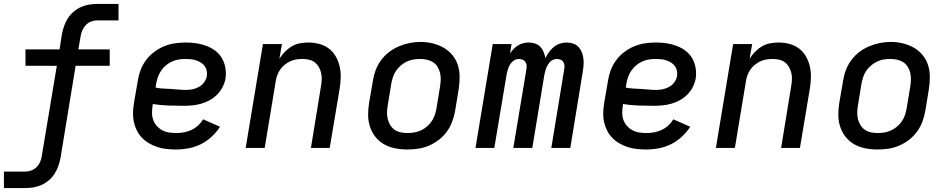

<svg xmlns="http://www.w3.org/2000/svg" viewBox="-25 -755 4845 980"><path d="M-5 205V121H103Q119 121 135 115Q151 109 163 96.5Q175 84 181 68.5Q187 53 189 37L265 -419H105V-503H279L291 -580Q295 -601 302 -621.5Q309 -642 321 -661Q333 -680 350.5 -695Q368 -710 388 -719Q408 -728 429.5 -731.5Q451 -735 472 -735H580V-651H472Q456 -651 440 -645Q424 -639 412.5 -626.5Q401 -614 394.5 -598.5Q388 -583 386 -567L375 -503H535V-419H361L284 50Q280 71 273 91.5Q266 112 254 131Q242 150 224.5 165Q207 180 187 189Q167 198 145.5 201.5Q124 205 103 205Z M874 8Q850 8 825.5 5.5Q801 3 778.5 -4.5Q756 -12 736 -23.5Q716 -35 700 -51.5Q684 -68 673.5 -89Q663 -110 658 -133.5Q653 -157 654 -181.5Q655 -206 659 -231L678 -341Q682 -369 692 -396Q702 -423 719.5 -447Q737 -471 761.5 -489.5Q786 -508 813 -519Q840 -530 868 -534Q896 -538 924 -538Q951 -538 978 -534Q1005 -530 1029.5 -520.5Q1054 -511 1074.5 -495.5Q1095 -480 1108 -457.5Q1121 -435 1125.5 -408Q1130 -381 1126 -354Q1122 -332 1111 -310.5Q1100 -289 1083 -272Q1066 -255 1045 -243.5Q1024 -232 1001 -225.5Q978 -219 955.5 -217Q933 -215 911 -215Q871 -215 832 -216.5Q793 -218 755 -224L754 -217Q751 -198 751 -179Q751 -160 757 -143Q763 -126 775 -112.5Q787 -99 802.5 -90.5Q818 -82 836.5 -79Q855 -76 874 -76Q894 -76 913.5 -79.5Q933 -83 951.5 -91.5Q970 -100 985.5 -114Q1001 -128 1012 -146L1098 -108Q1080 -80 1054.5 -56.5Q1029 -33 999 -18.5Q969 -4 937.5 2Q906 8 874 8ZM924 -296Q935 -296 946.5 -297.5Q958 -299 969 -302.5Q980 -306 990.5 -311.5Q1001 -317 1009.5 -326Q1018 -335 1023.5 -345.5Q1029 -356 1031 -367Q1033 -381 1030 -394.5Q1027 -408 1019.5 -418Q1012 -428 1001 -435Q990 -442 977.5 -446.5Q965 -451 951 -452.5Q937 -454 924 -454Q906 -454 888.5 -451.5Q871 -449 854 -441.5Q837 -434 822.5 -422Q808 -410 797.5 -394.5Q787 -379 781 -362Q775 -345 772 -327L769 -308Q788 -304 807.5 -303Q827 -302 846.5 -301Q866 -300 885 -298Q904 -296 924 -296Z M1229 0 1317 -530H1414L1401 -455Q1413 -474 1429 -490.5Q1445 -507 1464.5 -518.5Q1484 -530 1506 -534Q1528 -538 1549 -538Q1578 -538 1605.5 -530.5Q1633 -523 1654.5 -506.5Q1676 -490 1689.5 -465.5Q1703 -441 1709 -414Q1715 -387 1714 -357.5Q1713 -328 1708 -299L1658 0H1562L1613 -313Q1616 -330 1617 -347.5Q1618 -365 1614.5 -381Q1611 -397 1603 -411.5Q1595 -426 1582.5 -436Q1570 -446 1553.5 -450Q1537 -454 1519 -454Q1503 -454 1487 -451.5Q1471 -449 1456 -442Q1441 -435 1427.5 -424Q1414 -413 1404.5 -399Q1395 -385 1389.5 -369.5Q1384 -354 1382 -338L1326 0Z M2054 8Q2022 8 1991.5 2Q1961 -4 1935.5 -18.5Q1910 -33 1891.5 -56Q1873 -79 1863.5 -108Q1854 -137 1854 -168.5Q1854 -200 1859 -231L1878 -341Q1882 -369 1892 -396Q1902 -423 1919.5 -447Q1937 -471 1960.5 -489Q1984 -507 2011 -518.5Q2038 -530 2066 -535.5Q2094 -541 2122 -541Q2154 -541 2184 -533.5Q2214 -526 2239.5 -511.5Q2265 -497 2284 -474Q2303 -451 2312 -422.5Q2321 -394 2321 -362Q2321 -330 2316 -299L2298 -189Q2293 -161 2283 -134Q2273 -107 2256 -83.5Q2239 -60 2215 -41.5Q2191 -23 2164 -11.5Q2137 0 2109 4Q2081 8 2054 8ZM2055 -76Q2073 -76 2090 -79Q2107 -82 2123.5 -89.5Q2140 -97 2154.5 -109.5Q2169 -122 2179 -137Q2189 -152 2194.5 -169Q2200 -186 2203 -203L2221 -313Q2224 -331 2224.5 -349Q2225 -367 2221 -383.5Q2217 -400 2208 -414.5Q2199 -429 2184.5 -438Q2170 -447 2153 -450.5Q2136 -454 2118 -454Q2100 -454 2083 -451Q2066 -448 2050 -440Q2034 -432 2020 -420Q2006 -408 1996 -393Q1986 -378 1980.5 -361Q1975 -344 1972 -327L1954 -217Q1951 -200 1950.5 -182Q1950 -164 1954 -147.5Q1958 -131 1967 -116.5Q1976 -102 1989.5 -92.5Q2003 -83 2020.5 -79.5Q2038 -76 2055 -76Z M2402 0 2490 -530H2586L2578 -482Q2586 -494 2596.5 -505Q2607 -516 2619.5 -523.5Q2632 -531 2646 -534.5Q2660 -538 2674 -538Q2674 -538 2674 -538Q2674 -538 2674 -538Q2691 -538 2707 -532.5Q2723 -527 2733.5 -515.5Q2744 -504 2750 -489Q2756 -474 2759 -458Q2766 -474 2777 -489Q2788 -504 2802 -515.5Q2816 -527 2833.5 -532.5Q2851 -538 2868 -538Q2868 -538 2868 -538Q2868 -538 2868 -538Q2885 -538 2901 -532.5Q2917 -527 2928 -515Q2939 -503 2945 -487.5Q2951 -472 2953 -455Q2955 -438 2953.5 -420.5Q2952 -403 2949 -386L2886 0H2789L2855 -402Q2857 -412 2856 -421.5Q2855 -431 2850 -439Q2845 -447 2836 -450.5Q2827 -454 2817 -454Q2808 -454 2798.5 -450Q2789 -446 2782.5 -439Q2776 -432 2771 -423.5Q2766 -415 2762.5 -406Q2759 -397 2757 -388Q2755 -379 2753 -370L2692 0H2595L2662 -402Q2664 -412 2663 -421.5Q2662 -431 2656.5 -439Q2651 -447 2642 -450.5Q2633 -454 2623 -454Q2614 -454 2605 -450Q2596 -446 2589 -439Q2582 -432 2577 -423.5Q2572 -415 2569 -406Q2566 -397 2563.5 -388Q2561 -379 2560 -370L2498 0Z M3274 8Q3250 8 3225.5 5.5Q3201 3 3178.5 -4.5Q3156 -12 3136 -23.5Q3116 -35 3100 -51.5Q3084 -68 3073.5 -89Q3063 -110 3058 -133.5Q3053 -157 3054 -181.5Q3055 -206 3059 -231L3078 -341Q3082 -369 3092 -396Q3102 -423 3119.5 -447Q3137 -471 3161.5 -489.5Q3186 -508 3213 -519Q3240 -530 3268 -534Q3296 -538 3324 -538Q3351 -538 3378 -534Q3405 -530 3429.5 -520.5Q3454 -511 3474.5 -495.5Q3495 -480 3508 -457.5Q3521 -435 3525.5 -408Q3530 -381 3526 -354Q3522 -332 3511 -310.5Q3500 -289 3483 -272Q3466 -255 3445 -243.5Q3424 -232 3401 -225.5Q3378 -219 3355.5 -217Q3333 -215 3311 -215Q3271 -215 3232 -216.5Q3193 -218 3155 -224L3154 -217Q3151 -198 3151 -179Q3151 -160 3157 -143Q3163 -126 3175 -112.5Q3187 -99 3202.5 -90.5Q3218 -82 3236.5 -79Q3255 -76 3274 -76Q3294 -76 3313.5 -79.5Q3333 -83 3351.5 -91.5Q3370 -100 3385.5 -114Q3401 -128 3412 -146L3498 -108Q3480 -80 3454.5 -56.5Q3429 -33 3399 -18.5Q3369 -4 3337.5 2Q3306 8 3274 8ZM3324 -296Q3335 -296 3346.5 -297.5Q3358 -299 3369 -302.5Q3380 -306 3390.5 -311.5Q3401 -317 3409.5 -326Q3418 -335 3423.5 -345.5Q3429 -356 3431 -367Q3433 -381 3430 -394.5Q3427 -408 3419.5 -418Q3412 -428 3401 -435Q3390 -442 3377.5 -446.5Q3365 -451 3351 -452.5Q3337 -454 3324 -454Q3306 -454 3288.5 -451.5Q3271 -449 3254 -441.5Q3237 -434 3222.5 -422Q3208 -410 3197.5 -394.5Q3187 -379 3181 -362Q3175 -345 3172 -327L3169 -308Q3188 -304 3207.5 -303Q3227 -302 3246.5 -301Q3266 -300 3285 -298Q3304 -296 3324 -296Z M3629 0 3717 -530H3814L3801 -455Q3813 -474 3829 -490.5Q3845 -507 3864.5 -518.5Q3884 -530 3906 -534Q3928 -538 3949 -538Q3978 -538 4005.5 -530.5Q4033 -523 4054.5 -506.5Q4076 -490 4089.5 -465.5Q4103 -441 4109 -414Q4115 -387 4114 -357.5Q4113 -328 4108 -299L4058 0H3962L4013 -313Q4016 -330 4017 -347.5Q4018 -365 4014.5 -381Q4011 -397 4003 -411.5Q3995 -426 3982.5 -436Q3970 -446 3953.5 -450Q3937 -454 3919 -454Q3903 -454 3887 -451.5Q3871 -449 3856 -442Q3841 -435 3827.5 -424Q3814 -413 3804.5 -399Q3795 -385 3789.5 -369.5Q3784 -354 3782 -338L3726 0Z M4454 8Q4422 8 4391.5 2Q4361 -4 4335.5 -18.5Q4310 -33 4291.5 -56Q4273 -79 4263.5 -108Q4254 -137 4254 -168.5Q4254 -200 4259 -231L4278 -341Q4282 -369 4292 -396Q4302 -423 4319.5 -447Q4337 -471 4360.5 -489Q4384 -507 4411 -518.5Q4438 -530 4466 -535.5Q4494 -541 4522 -541Q4554 -541 4584 -533.5Q4614 -526 4639.5 -511.5Q4665 -497 4684 -474Q4703 -451 4712 -422.5Q4721 -394 4721 -362Q4721 -330 4716 -299L4698 -189Q4693 -161 4683 -134Q4673 -107 4656 -83.5Q4639 -60 4615 -41.5Q4591 -23 4564 -11.5Q4537 0 4509 4Q4481 8 4454 8ZM4455 -76Q4473 -76 4490 -79Q4507 -82 4523.5 -89.5Q4540 -97 4554.5 -109.5Q4569 -122 4579 -137Q4589 -152 4594.5 -169Q4600 -186 4603 -203L4621 -313Q4624 -331 4624.5 -349Q4625 -367 4621 -383.5Q4617 -400 4608 -414.5Q4599 -429 4584.5 -438Q4570 -447 4553 -450.5Q4536 -454 4518 -454Q4500 -454 4483 -451Q4466 -448 4450 -440Q4434 -432 4420 -420Q4406 -408 4396 -393Q4386 -378 4380.5 -361Q4375 -344 4372 -327L4354 -217Q4351 -200 4350.5 -182Q4350 -164 4354 -147.5Q4358 -131 4367 -116.5Q4376 -102 4389.5 -92.5Q4403 -83 4420.5 -79.5Q4438 -76 4455 -76Z"/></svg>

Font: Iosevka Curly Medium Extended
Style: Italic
Weight: 500
Width: 7
Italic angle: -9°
Monospace: yes
Designer: Belleve Invis
Foundry: Belleve Invis
Version: Version 11.1.0; ttfautohint (v1.8.3)